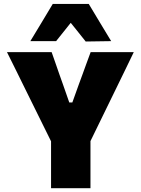

<svg xmlns="http://www.w3.org/2000/svg" viewBox="-20 -986 738 1006"><path d="M252 -236.5 109.5 -525Q86.5 -572 65.2 -615Q44 -658 16.5 -713H250.5Q264 -675.5 273.2 -648.2Q282.5 -621 291 -596.8Q299.5 -572.5 310 -543.5L343 -449H359L392 -541Q403.5 -571.5 412.5 -596.8Q421.5 -622 431.5 -649.2Q441.5 -676.5 455 -713H681Q658.5 -666 635.2 -618.2Q612 -570.5 590 -525.5L449 -236.5ZM247.5 0Q247.5 -56.5 247.5 -109.8Q247.5 -163 247.5 -230.5V-410H454V-230.5Q454 -163 454 -109.8Q454 -56.5 454 0ZM429 -768.5Q404 -800 379 -831.2Q354 -862.5 328 -894.5H373Q348 -863 323.2 -832Q298.5 -801 274 -770.5H139Q168 -818.5 197.5 -867.2Q227 -916 256.5 -965.5H445Q474.5 -916 504 -867.2Q533.5 -818.5 562.5 -770.5Z"/></svg>

Font: Commissioner Thin ExtraBold
Style: Regular
Weight: 800
Version: Version 1.000